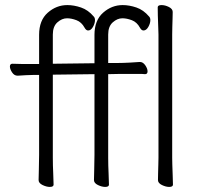

<svg xmlns="http://www.w3.org/2000/svg" viewBox="-20 -726 802 756"><path d="M604 -590Q604 -600 603 -621Q602 -642 601.5 -664Q601 -686 601 -697Q601 -706 616 -706Q630 -706 645 -698.5Q660 -691 660 -679Q660 -671 659.5 -654.5Q659 -638 658.5 -620Q658 -602 658 -590V-105Q658 -99 658.5 -78Q659 -57 660 -34Q661 -11 661 1Q661 10 646 10Q633 10 617.5 2.5Q602 -5 602 -17Q602 -25 602.5 -43.5Q603 -62 603.5 -80Q604 -98 604 -105ZM352 -434 188 -432V-105Q188 -74 189.5 -45Q191 -16 191 1Q191 10 176 10Q163 10 147.5 2.5Q132 -5 132 -17Q132 -29 133 -59.5Q134 -90 134 -116V-431H114Q101 -431 83 -430Q65 -429 50 -428H49Q36 -428 27.5 -441Q19 -454 19 -464Q19 -475 29 -475Q48 -474 68 -474Q88 -474 103 -474H134V-589Q134 -646 168 -676Q202 -706 245 -706Q271 -706 299 -696.5Q327 -687 349 -661Q354 -656 354 -647Q354 -634 346 -620Q338 -606 327 -606Q319 -606 313 -617Q301 -639 281 -646.5Q261 -654 244 -654Q224 -654 206 -638Q188 -622 188 -590V-475L352 -477V-589Q352 -646 386 -676Q420 -706 463 -706Q489 -706 517 -696.5Q545 -687 567 -661Q572 -656 572 -647Q572 -634 564 -620Q556 -606 545 -606Q537 -606 531 -617Q519 -639 499 -646.5Q479 -654 462 -654Q442 -654 424 -638Q406 -622 406 -590V-478H444Q464 -478 491.5 -479.5Q519 -481 530 -482H531Q543 -482 552 -469Q561 -456 561 -445Q561 -434 551 -434Q543 -435 524.5 -435Q506 -435 487 -435Q468 -435 455 -435L406 -434V-105Q406 -74 407.5 -45Q409 -16 409 1Q409 10 394 10Q381 10 365.5 2.5Q350 -5 350 -17Q350 -29 351 -59.5Q352 -90 352 -116Z"/></svg>

Font: Moon Stars Kai T Light
Style: Regular
Weight: 300
Designer: GuiWonder
Version: Version 1.101